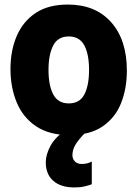

<svg xmlns="http://www.w3.org/2000/svg" viewBox="-20 -583 603 843"><path d="M285 10Q196 10 138.5 -28.5Q81 -67 53.5 -133Q26 -199 26 -280Q26 -361 53.5 -425Q81 -489 136.5 -526Q192 -563 278 -563Q399 -563 468 -485.5Q537 -408 537 -273Q537 -194 511.5 -130Q486 -66 430.5 -28Q375 10 285 10ZM282 -129Q330 -129 350.5 -168.5Q371 -208 371 -276Q371 -345 350 -384Q329 -423 282 -423Q234 -423 213.5 -383Q193 -343 193 -276Q193 -207 214 -168Q235 -129 282 -129ZM307 240Q247 240 214 211Q181 182 181 130Q181 96 201.5 57.5Q222 19 277 -19L354 0Q322 33 310 54.5Q298 76 298 98Q298 115 309 126Q320 137 339 137Q352 137 363.5 134Q375 131 383 126V226Q370 231 351 235.5Q332 240 307 240Z"/></svg>

Font: Noto Sans Mono SemiCondensed Black
Style: Regular
Weight: 900
Width: 4
Designer: Monotype Design Team
Foundry: Monotype Imaging Inc.
Version: Version 2.014; ttfautohint (v1.8.4.7-5d5b)